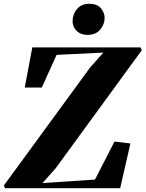

<svg xmlns="http://www.w3.org/2000/svg" viewBox="-44 -993 768 1013"><path d="M-17.5 0 -23.5 -14.5 431.5 -637 501.5 -715.5 254.5 -703.5 176.5 -531H86.5L126.5 -743H697.5L704 -728L250 -105.5L180 -27L457 -45.5L560 -246L644 -236L590 0ZM417 -809Q392.5 -809 375 -819.2Q357.5 -829.5 348.2 -846Q339 -862.5 339 -881.5Q339 -918.5 362.5 -945.8Q386 -973 427 -973Q468.5 -973 488.2 -949.5Q508 -926 508 -899Q508 -864.5 484.8 -836.8Q461.5 -809 417 -809Z"/></svg>

Font: Merriweather 144pt Black
Style: Italic
Weight: 900
Italic angle: -7.8°
Version: Version 2.101